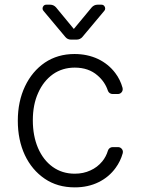

<svg xmlns="http://www.w3.org/2000/svg" viewBox="-20 -782 596 813"><path d="M169.4 -25.2Q115.1 -62.1 85.2 -125.4Q55.4 -189.3 55.4 -270.6Q55.4 -352.3 85.9 -416.5Q116.1 -480.1 170.1 -517Q224.4 -553.3 295.5 -553.3Q349.8 -553.3 394.9 -532.3Q439.3 -511 468 -473Q489.3 -445 498.9 -410.2Q499.6 -408 499.6 -404.5Q499.6 -396 493.6 -389.9Q487.6 -383.9 479 -383.9H456.7Q449.9 -383.9 444.4 -387.8Q438.9 -391.7 436.8 -398.1Q424.4 -435.7 392.8 -462.7Q355.1 -495.7 296.5 -495.7Q244.3 -495.7 204.2 -467.7Q163.7 -438.6 141.7 -388.8Q119 -339.1 119 -272.7Q119 -206.7 141 -155.2Q163.4 -103.7 203.1 -75.3Q243.3 -46.5 296.5 -46.5Q333.1 -46.5 362.9 -60.4Q392.4 -73.5 413.4 -99.1Q429.7 -119.3 437.1 -144.5Q439.3 -151.3 444.8 -155.2Q450.3 -159.1 457 -159.1H479.4Q488.3 -159.1 494.3 -153.1Q500.4 -147 500.4 -138.5Q500.4 -136.4 499.6 -132.8Q490.1 -99.1 469.8 -71.4Q442.1 -32.7 397.7 -10.7Q353 11.4 296.5 11.4Q223 11.4 169.4 -25.2ZM175.8 -762.1H193.2Q199.9 -762.1 206.3 -759.1Q212.7 -756 217.3 -750.7L292.6 -659.4L368.3 -750.7Q372.9 -756 379.3 -759.1Q385.7 -762.1 392.4 -762.1H409.8Q416.5 -762.1 421 -757.3Q425.4 -752.5 425.4 -746.1Q425.4 -740.4 421.9 -736.5L328.8 -625.4Q324.2 -620 318 -617.2Q311.8 -614.3 304.7 -614.3H280.5Q266 -614.3 256.7 -625.4L163.7 -736.5Q160.2 -740.4 160.2 -746.4Q160.2 -752.5 164.6 -757.3Q169 -762.1 175.8 -762.1Z"/></svg>

Font: DeltaSans Light
Style: Regular
Weight: 300
Designer: Rasmus Andersson
Foundry: rsms
Version: Version 3.012